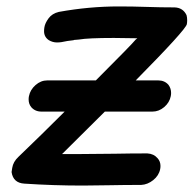

<svg xmlns="http://www.w3.org/2000/svg" viewBox="-20 -561 602 597"><path d="M306 -214Q246 -154 173 -82H228L337 -83Q387 -84 438 -84Q458 -83 470 -69Q479 -59 479 -45Q479 -40 478 -35Q474 -15 456.5 -1Q439 13 419 14Q368 14 318 15L237 16Q146 16 56 10Q21 8 16 -26L18 -39Q21 -58 37 -73Q110 -143 181 -214H109Q89 -214 77 -228Q69 -238 69 -252Q69 -257 70 -262Q74 -282 90.5 -296.5Q107 -311 127 -311H278Q390 -423 402 -438L407 -442L334 -443Q254 -443 225 -438L213 -437Q209 -437 209 -436Q189 -434 171 -430Q164 -429 157 -429Q144 -429 132 -436Q117 -446 117 -464Q117 -470 118 -476Q120 -489 131 -504Q142 -519 163 -524Q257 -541 349 -541Q393 -541 436.5 -539.5Q480 -538 523 -538Q549 -537 560 -514Q562 -507 562 -498Q562 -492 561 -486Q558 -469 402 -311H472Q492 -311 504 -297Q512 -286 512 -272Q512 -267 511 -262Q507 -242 490.5 -228Q474 -214 454 -214Z"/></svg>

Font: Bad Comic
Style: Italic
Weight: 400
Italic angle: -11°
Designer: GGBotNet
Foundry: GGBotNet
Version: 0.95